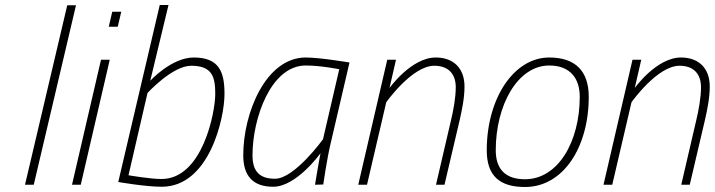

<svg xmlns="http://www.w3.org/2000/svg" viewBox="-20 -739 2859 768"><path d="M115 0 284 -718H249L80 0Z M451 -632 465 -692H429L415 -632ZM303 0 419 -500H384L268 0Z M626 -23C580 -23 494 -38 494 -38L570 -367C570 -367 669 -476 745 -476C830 -476 841 -430 841 -363C841 -290 790 -23 626 -23ZM755 -509C666 -509 581 -416 581 -416L654 -719H619L453 -11C453 -11 562 8 627 8C817 8 878 -266 878 -363C878 -451 857 -509 755 -509Z M1203 -477C1264 -477 1337 -462 1337 -462L1272 -182C1272 -182 1158 -24 1080 -24C1014 -24 990 -58 990 -118C990 -265 1063 -477 1203 -477ZM1073 8C1166 8 1262 -126 1262 -126C1257 -103 1240 0 1240 0L1273 -1C1273 -1 1287 -99 1302 -163L1378 -489C1378 -489 1260 -509 1203 -509C1043 -509 953 -287 953 -118C953 -35 992 8 1073 8Z M1525 -330C1525 -330 1628 -476 1717 -476C1773 -476 1803 -444 1803 -390C1803 -348 1793 -295 1784 -258L1724 0H1758L1819 -260C1828 -300 1838 -347 1838 -393C1838 -465 1795 -509 1723 -509C1625 -509 1538 -387 1538 -387L1564 -500H1529L1413 0H1448Z M2080 -22C2001 -22 1963 -63 1963 -138C1963 -318 2050 -477 2177 -477C2261 -477 2299 -425 2299 -352C2299 -172 2212 -22 2080 -22ZM2177 -509C2035 -509 1927 -345 1927 -138C1927 -36 1978 9 2080 9C2233 9 2335 -150 2335 -352C2335 -454 2282 -509 2177 -509Z M2506 -330C2506 -330 2609 -476 2698 -476C2754 -476 2784 -444 2784 -390C2784 -348 2774 -295 2765 -258L2705 0H2739L2800 -260C2809 -300 2819 -347 2819 -393C2819 -465 2776 -509 2704 -509C2606 -509 2519 -387 2519 -387L2545 -500H2510L2394 0H2429Z"/></svg>

Font: RazerF5 Thin
Style: Italic
Weight: 250
Foundry: Razer Inc.
Version: Version 2